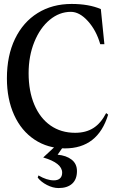

<svg xmlns="http://www.w3.org/2000/svg" viewBox="-20 -736 581 973"><path d="M15 -339Q15 -454 56 -539Q97 -624 171 -670Q245 -716 343 -716Q430 -716 491 -690L509 -512H488Q468 -582 425.5 -629Q383 -676 339 -676Q281 -676 232 -635.5Q183 -595 154 -523.5Q125 -452 125 -365Q125 -274 154 -205.5Q183 -137 236 -100Q289 -63 361 -63Q415 -63 453 -87Q491 -111 518 -163L528 -155Q476 16 309 16Q222 16 155 -28.5Q88 -73 51.5 -153.5Q15 -234 15 -339ZM171 164 175 153Q217 178 253 178Q273 178 284 168Q295 158 295 139Q295 90 199 62L271 -5H309L272 48Q316 52 343 73Q370 94 370 131Q370 173 345.5 195Q321 217 277 217Q248 217 218 201.5Q188 186 171 164Z"/></svg>

Font: RL Madena Variable
Style: Regular
Weight: 400
Designer: I Kadek Wantara Putra
Foundry: Roughlines ID
Version: Version 1.000;Glyphs 3.1.2 (3151)